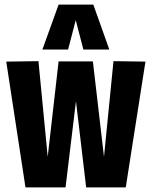

<svg xmlns="http://www.w3.org/2000/svg" viewBox="-20 -809 655 829"><path d="M90 0 7 -543 146 -545 186 -132 233 -544H381L429 -132L470 -545L608 -543L523 0H352L308 -372L263 0ZM163 -595 233 -789H383L452 -595H340L307 -722L274 -595Z"/></svg>

Font: Georama Condensed
Style: Bold
Weight: 700
Width: 3
Designer: Jean-Baptiste Levee
Foundry: Production Type
Version: Version 1.000